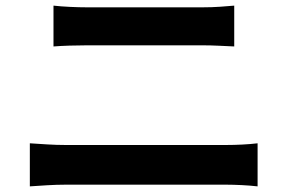

<svg xmlns="http://www.w3.org/2000/svg" viewBox="-20 -699 1040 682"><path d="M170 -679Q197 -676 229.5 -674.5Q262 -673 287 -673Q313 -673 357 -673Q401 -673 453.5 -673Q506 -673 556.5 -673Q607 -673 646 -673Q685 -673 701 -673Q731 -673 761 -675Q791 -677 812 -679V-534Q790 -535 758.5 -536.5Q727 -538 701 -538Q685 -538 643.5 -538Q602 -538 548.5 -538Q495 -538 441.5 -538Q388 -538 346.5 -538Q305 -538 288 -538Q260 -538 228 -537Q196 -536 170 -534ZM86 -190Q115 -188 148.5 -186Q182 -184 211 -184Q227 -184 270.5 -184Q314 -184 374 -184Q434 -184 499 -184Q564 -184 623.5 -184Q683 -184 726.5 -184Q770 -184 785 -184Q811 -184 840.5 -185.5Q870 -187 895 -190V-37Q869 -40 838.5 -41.5Q808 -43 785 -43Q770 -43 726.5 -43Q683 -43 623.5 -43Q564 -43 499 -43Q434 -43 374 -43Q314 -43 270.5 -43Q227 -43 211 -43Q182 -43 148 -41Q114 -39 86 -37Z"/></svg>

Font: Source Han Sans
Style: Bold
Weight: 700
Designer: Ryoko NISHIZUKA Ë•øÂ°öÊ∂ºÂ≠ê (kana, bopomofo & ideographs); Paul D. Hunt (Latin, Greek & Cyrillic); Sandoll Communicatio
Foundry: Adobe
Version: Version 2.004;hotconv 1.0.118;makeotfexe 2.5.65603